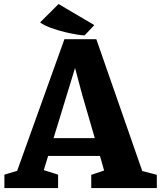

<svg xmlns="http://www.w3.org/2000/svg" viewBox="-20 -958 821 978"><path d="M184.1 -843.8C239.3 -802.2 389.2 -776.4 411.1 -777.8L460.4 -830.1L278.3 -937.5ZM2.4 0H275.9V-68.4L203.1 -91.3L225.1 -163.6H489.3L510.3 -89.4L444.8 -67.4V0H778.8V-67.4L704.6 -86.9L470.7 -758.3H308.1L67.4 -87.9L2.4 -68.4ZM252.9 -254.4 362.3 -611.8 397.9 -478 462.9 -254.4Z"/></svg>

Font: Merriweather
Style: Heavy
Weight: 900
Designer: Eben Sorkin ( eben@eyebytes.com )
Foundry: Sorkin Type Co.
Version: Version 1.003